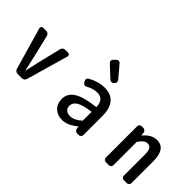

<svg xmlns="http://www.w3.org/2000/svg" viewBox="-54 -1477 2087 2087"><g transform="rotate(45 990.0 -433.0)"><path d="M216.8 0Q201.2 0 189 -9.3Q176.8 -18.6 172.9 -33.2L33.2 -518.6Q32.2 -522.5 32.2 -526.4Q32.2 -534.2 38.1 -542Q45.9 -551.8 58.6 -551.8H106.4Q121.1 -551.8 133.3 -542.5Q145.5 -533.2 149.4 -518.6L212.9 -253.9Q231.4 -175.8 249 -91.8Q249 -89.8 251 -89.8Q252.9 -89.8 253.9 -91.8Q266.6 -145.5 290 -253.9L354.5 -518.6Q358.4 -533.2 370.6 -542.5Q382.8 -551.8 397.5 -551.8H441.4Q454.1 -551.8 461.9 -542Q467.8 -534.2 467.8 -526.4Q467.8 -522.5 466.8 -518.6L328.1 -33.2Q324.2 -18.6 312 -9.3Q299.8 0 284.2 0Z M910.2 12.7Q838.9 12.7 793.5 -30.8Q748 -74.2 748 -146.5Q748 -233.4 825.7 -281.7Q903.3 -330.1 1073.2 -349.6Q1077.1 -349.6 1077.1 -354.5Q1073.2 -469.7 972.7 -469.7Q912.1 -469.7 842.8 -431.6Q831.1 -424.8 817.4 -428.2Q803.7 -431.6 796.9 -444.3L787.1 -461.9Q780.3 -474.6 783.7 -488.8Q787.1 -502.9 799.8 -509.8Q898.4 -564.5 992.2 -564.5Q1092.8 -564.5 1142.6 -503.9Q1192.4 -443.4 1192.4 -331.1V-35.2Q1192.4 -20.5 1182.1 -10.3Q1171.9 0 1157.2 0H1132.8Q1118.2 0 1106.9 -9.8Q1095.7 -19.5 1092.8 -34.2L1088.9 -61.5Q1087.9 -63.5 1086.4 -63.5Q1085 -63.5 1084 -61.5Q996.1 12.7 910.2 12.7ZM945.3 -78.1Q1005.9 -78.1 1074.2 -138.7Q1077.1 -141.6 1077.1 -146.5V-272.5Q1077.1 -277.3 1073.2 -276.4Q957 -261.7 908.2 -231.9Q859.4 -202.1 859.4 -154.3Q859.4 -115.2 882.8 -96.7Q906.2 -78.1 945.3 -78.1ZM1025.4 -668.9Q1015.6 -658.2 1001 -658.2Q1001 -658.2 1000 -658.2Q986.3 -658.2 975.6 -668L841.8 -793Q831.1 -802.7 831.1 -817.4Q831.1 -831.1 840.8 -840.8L870.1 -870.1Q879.9 -878.9 892.6 -878.9Q893.6 -878.9 894.5 -878.9Q908.2 -877.9 918 -867.2L1036.1 -727.5Q1044.9 -716.8 1044.9 -703.1Q1044.9 -687.5 1034.2 -676.8Z M1573.2 0Q1558.6 0 1548.3 -10.3Q1538.1 -20.5 1538.1 -35.2V-517.6Q1538.1 -531.2 1548.3 -541.5Q1558.6 -551.8 1573.2 -551.8H1597.7Q1612.3 -551.8 1623.5 -542Q1634.8 -532.2 1636.7 -517.6L1640.6 -482.4Q1640.6 -480.5 1642.6 -480.5Q1644.5 -480.5 1645.5 -481.4Q1714.8 -564.5 1795.9 -564.5Q1866.2 -564.5 1898.9 -515.1Q1931.6 -465.8 1931.6 -369.1V-35.2Q1931.6 -20.5 1921.4 -10.3Q1911.1 0 1896.5 0H1850.6Q1835.9 0 1825.7 -10.3Q1815.4 -20.5 1815.4 -35.2V-358.4Q1815.4 -415 1800.3 -440.4Q1785.2 -465.8 1749 -465.8Q1702.1 -465.8 1658.2 -397.5Q1655.3 -393.6 1655.3 -389.6V-35.2Q1655.3 -20.5 1645 -10.3Q1634.8 0 1621.1 0Z"/></g></svg>

Font: Gen Jyuu Gothic L Monospace Medium
Style: Regular
Weight: 500
Designer: [Source Han Sans]
Ryoko NISHIZUKA  (kana & ideographs); Paul D. Hunt (Latin, Greek & Cyrillic); Wenlong ZHANG  (bopomofo
Version: Version 1.002.20150607